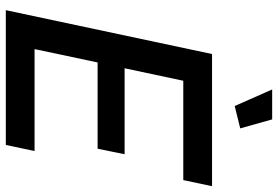

<svg xmlns="http://www.w3.org/2000/svg" viewBox="-168 -789 957 661"><g transform="rotate(90 310.5 -458.5)"><path d="M288 -917H391L422 -807L345 -788ZM166 -710H621L600 -611H258L215 -409H511L492 -316H195L149 -99H500L479 0H15Z"/></g></svg>

Font: Raleway-v4020 SemiBold
Style: Italic
Weight: 600
Italic angle: -12°
Designer: Matt McInerney, Pablo Impallari, Rodrigo Fuenzalida
Foundry: Matt McInerney, Pablo Impallari, Rodrigo Fuenzalida
Version: Version 4.020;PS 004.020;hotconv 1.0.88;makeotf.lib2.5.64775